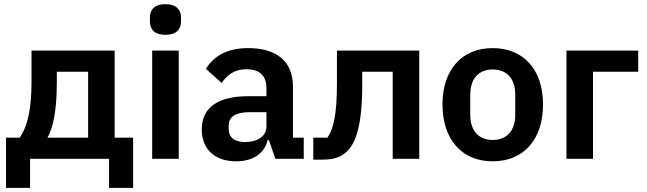

<svg xmlns="http://www.w3.org/2000/svg" viewBox="-20 -766 3119 926"><path d="M9 140H125V0H506V140H622V-102H533V-522H132V-373C132 -239 113 -157 75 -102H9ZM209 -102C234 -146 254 -225 254 -367V-420H405V-102Z M778 -598C830 -598 853 -625 853 -662V-682C853 -719 830 -746 778 -746C725 -746 703 -719 703 -682V-662C703 -625 725 -598 778 -598ZM714 0H842V-522H714Z M1119 12C1197 12 1254 -23 1271 -90H1277L1308 0H1445V-102H1393V-348C1393 -467 1318 -534 1177 -534C1072 -534 1011 -494 973 -434L1049 -366C1074 -402 1108 -432 1168 -432C1236 -432 1265 -398 1265 -340V-302H1176C1034 -302 953 -249 953 -142C953 -49 1013 12 1119 12ZM1162 -81C1112 -81 1083 -102 1083 -144V-161C1083 -202 1116 -225 1183 -225H1265V-156C1265 -107 1219 -81 1162 -81Z M1491 4H1532C1588 4 1625 -7 1655 -37C1698 -80 1727 -168 1727 -356V-420H1874V0H2002V-522H1605V-362C1605 -210 1587 -141 1559 -102H1491Z M2356 12C2506 12 2599 -94 2599 -262C2599 -429 2506 -534 2356 -534C2207 -534 2114 -429 2114 -262C2114 -94 2207 12 2356 12ZM2356 -91C2290 -91 2248 -134 2248 -213V-310C2248 -388 2290 -431 2356 -431C2423 -431 2465 -388 2465 -310V-213C2465 -134 2423 -91 2356 -91Z M2712 0H2840V-420H3058V-522H2712Z"/></svg>

Font: Braiins Sans SemiBold
Style: Regular
Weight: 600
Designer: Mike Abbink, Paul van der Laan, Pieter van Rosmalen, Jiri Chlebus, Lubos Buracinsky
Foundry: Bold Monday, Sudetype
Version: Version 1.000;hotconv 1.0.109;makeotfexe 2.5.65596